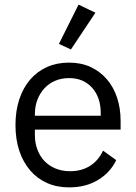

<svg xmlns="http://www.w3.org/2000/svg" viewBox="-20 -799 589 831"><path d="M279 12Q226 12 183.5 -7Q141 -26 110.5 -61.5Q80 -97 63.5 -146.5Q47 -196 47 -258Q47 -319 63.5 -369Q80 -419 110.5 -454.5Q141 -490 183.5 -509Q226 -528 279 -528Q331 -528 372 -509Q413 -490 442 -456.5Q471 -423 486.5 -377Q502 -331 502 -276V-238H131V-214Q131 -181 141.5 -152.5Q152 -124 171.5 -103Q191 -82 219.5 -70Q248 -58 284 -58Q333 -58 369.5 -81Q406 -104 426 -147L483 -106Q458 -53 405 -20.5Q352 12 279 12ZM279 -461Q246 -461 219 -449.5Q192 -438 172.5 -417Q153 -396 142 -367.5Q131 -339 131 -305V-298H416V-309Q416 -378 378.5 -419.5Q341 -461 279 -461ZM287 -585 235 -609 320 -779 393 -744Z"/></svg>

Font: IBM Plex Sans
Style: Regular
Weight: 400
Designer: Mike Abbink, Paul van der Laan, Pieter van Rosmalen
Foundry: Bold Monday
Version: Version 3.005